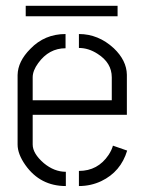

<svg xmlns="http://www.w3.org/2000/svg" viewBox="-20 -625 485 645"><path d="M66.4 -570.3V-605.5H375V-570.3ZM39.1 -139.6V-373Q40 -418.9 82 -460.9Q129.9 -510.7 200.2 -510.7V-462.9Q144.5 -462.9 108.4 -413.1Q89.8 -387.7 89.8 -365.2V-288.1H355.5V-365.2Q355.5 -414.1 307.6 -444.3Q277.3 -463.9 245.1 -463.9V-510.7Q310.5 -510.7 362.3 -462.9Q405.3 -421.9 406.2 -374V-239.3H89.8V-139.6Q89.8 -109.4 127 -77.1Q162.1 -47.9 201.2 -47.9V0Q115.2 0 65.4 -70.3Q39.1 -107.4 39.1 -139.6ZM245.1 0V-50.8Q308.6 -50.8 344.7 -104.5Q355.5 -121.1 359.4 -135.7L407.2 -119.1Q385.7 -47.9 320.3 -16.6Q285.2 0 245.1 0Z"/></svg>

Font: Post No Bills Jaffna
Style: Regular
Weight: 400
Designer: Kosala Senevirathne, Siva Puranthara, Lasantha Premarathna, Tharique Azeez
Foundry: Mooniak
Version: Version 1.220 ; ttfautohint (v1.6)